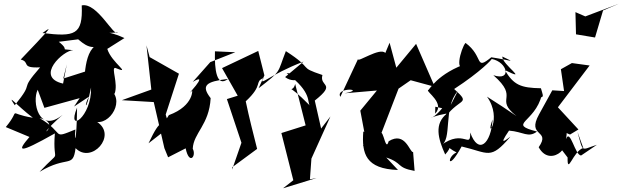

<svg xmlns="http://www.w3.org/2000/svg" viewBox="-20 -834 3337 1029"><path d="M594 -331C615 -386 574 -473 598 -470C692 -431 577 -498 555 -572L647 -630C527 -685 493 -650 611 -660C591 -633 501 -823 418 -805C425 -646 380 -636 208 -657C278 -710 231 -662 91 -515C145 -501 88 -468 195 -473C73 -333 174 -411 59 -270C13 -339 65 -273 156 -203C7 -227 99 -258 11 -153L138 -100C71 -22 72 -5 274 -119C260 61 318 -48 192 87C343 -4 371 71 385 -40C470 47 610 -108 501 -180C584 -173 664 -327 538 -371ZM457 -316C430 -274 438 -218 468 -365C473 -207 334 -114 393 -257C391 -66 377 -66 384 -140C251 -86 333 -118 192 -201C333 -171 122 -48 316 -219C188 -114 150 -290 182 -353L218 -256L407 -308L377 -263ZM397 -623C395 -634 466 -542 524 -603C418 -585 440 -385 424 -358C502 -522 551 -365 510 -474L319 -413L338 -489L318 -386C163 -421 322 -567 373 -565C286 -575 363 -557 295 -610Z M888 -153 868 -220 939 -439 782 -528 765 -591 791 -354 633 -297 804 -287 861 -40 881 9 975 -39C994 53 1034 3 1013 -37C1017 -122 1101 -164 1109 -308C1057 -375 1081 -397 1202 -411C1141 -363 1129 -461 1132 -559L1241 -554L1107 -501L1013 -395C1114 -455 958 -299 1009 -347C1011 -362 1024 -268 885 -217C838 -137 849 -221 776 -66Z M1508 -421C1565 -375 1653 -437 1516 -442C1657 -337 1624 -284 1641 -268C1500 -411 1546 -320 1562 -384L1618 -162L1488 -121L1552 132L1497 175L1677 120L1641 127L1649 16L1751 -210L1701 -145L1667 -295C1787 -390 1690 -367 1708 -432C1571 -478 1669 -459 1512 -560C1464 -438 1492 -459 1366 -361L1397 -430L1364 -561L1170 -469L1254 -321L1196 -303L1274 -69L1224 75L1225 62L1358 -36C1337 -120 1315 -204 1297 -291C1394 -381 1341 -394 1392 -416C1365 -365 1420 -432 1607 -504Z M2050 10C2141 40 2101 64 2202 82L2194 -19C2176 -15 2153 -133 2063 -77C2043 -3 2030 -207 2008 -79L2116 -359L2181 -404L2310 -369L2210 -599L2104 -471L2068 -605L2045 -550C2017 -583 1891 -494 1899 -518L1804 -315C1775 -369 1949 -357 1827 -334L2000 -349L1911 -241L1942 -76C1883 -7 2009 -105 1927 -129C1918 -10 1940 71 2113 77Z M2313 -262 2350 -254C2287 -175 2246 -203 2376 -226C2306 -171 2327 -92 2366 -6C2445 -92 2307 -78 2427 -17C2374 5 2377 93 2454 -49C2600 -15 2607 26 2716 -102C2697 -90 2645 -42 2708 -134C2785 -128 2811 -93 2858 -129C2695 -171 2847 -174 2884 -326L2784 -306C2902 -318 2898 -295 2879 -361C2771 -363 2733 -378 2685 -459C2822 -391 2670 -488 2672 -531C2748 -494 2724 -510 2613 -527C2522 -453 2575 -530 2475 -604C2451 -579 2404 -411 2495 -498C2321 -442 2278 -346 2274 -351C2263 -343 2367 -280 2312 -225ZM2590 -316C2677 -194 2576 -76 2620 -194C2612 -64 2544 -1 2500 -124C2502 -30 2466 -147 2343 -55C2406 -83 2353 -255 2433 -345L2350 -181C2433 -318 2515 -266 2414 -357C2557 -450 2619 -518 2615 -518C2700 -502 2725 -397 2624 -431C2769 -304 2625 -309 2748 -212C2697 -247 2644 -282 2590 -316Z M3022 10C3020 109 3051 -24 3106 -41L3075 -127C3107 -11 3092 -31 3179 -58L3095 -1C3062 2 3036 -150 3013 -88C3034 -186 2964 -137 3035 -113L3080 -140L2970 -259L3140 -483L3045 -496L2986 -463L3003 -346L2940 -350L2869 -221C2800 -97 2935 -142 2867 -45C2936 81 3080 -90 2955 -78ZM3064 -769 3067 -650 3169 -633 3212 -778 3297 -814 3117 -746Z"/></svg>

Font: Asimov Silicon
Style: Regular
Weight: 400
Designer: Google
Version: Version 2.000980; 2014